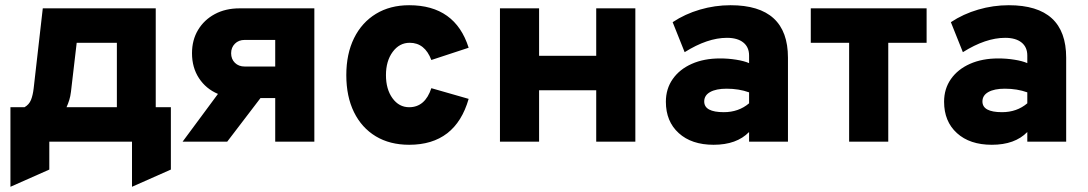

<svg xmlns="http://www.w3.org/2000/svg" viewBox="-20 -543 4172 736"><path d="M20 173V-132H74Q91.5 -142 98.8 -160Q106 -178 109 -204L144 -511H577V-132H635V107L486 173V0H169V107ZM235 -132H428V-379H274L252 -191Q250 -174 245.5 -159.5Q241 -145 235 -132Z M680 0 815.5 -183Q769.5 -202.5 742.8 -243.2Q716 -284 716 -339Q716 -389.5 739.2 -428.2Q762.5 -467 803.5 -489Q844.5 -511 898 -511H1185V0H1035V-167H978.5L851 0ZM918 -288H1035V-390H918Q895 -390 880.5 -375.5Q866 -361 866 -339Q866 -316.5 880.5 -302.2Q895 -288 918 -288Z M1548.5 12Q1474.5 12 1420.5 -20.5Q1366.5 -53 1337 -113Q1307.5 -173 1307.5 -255Q1307.5 -336.5 1337.2 -396.8Q1367 -457 1421.2 -490Q1475.5 -523 1548.5 -523Q1725 -523 1776.5 -360L1633.5 -313Q1608.5 -379 1550.5 -379Q1511 -379 1485.2 -344Q1459.5 -309 1459.5 -255Q1459.5 -201 1484.5 -166.5Q1509.5 -132 1548.5 -132Q1609.5 -132 1633.5 -205L1776.5 -164Q1726 12 1548.5 12Z M1896.5 0V-511H2046.5V-329H2265.5V-511H2415.5V0H2265.5V-197H2046.5V0Z M2715.5 12Q2631 12 2581.8 -32.8Q2532.5 -77.5 2532.5 -153Q2532.5 -202.5 2558.8 -240Q2585 -277.5 2631.8 -298.2Q2678.5 -319 2740.5 -319Q2771.5 -319 2801.8 -314.2Q2832 -309.5 2851.5 -301V-330Q2851.5 -362.5 2829.2 -380.2Q2807 -398 2766.5 -398Q2692 -398 2604.5 -343L2558.5 -458Q2606 -489.5 2663.2 -506.2Q2720.5 -523 2780.5 -523Q3000.5 -523 3000.5 -322V0H2851.5V-37Q2804 12 2715.5 12ZM2754.5 -113Q2811.5 -113 2851.5 -147V-189Q2812.5 -203 2765.5 -203Q2725 -203 2702.2 -190.2Q2679.5 -177.5 2679.5 -154Q2679.5 -113 2754.5 -113Z M3235 0V-379H3088V-511H3532V-379H3385V0Z M3782 12Q3697.5 12 3648.2 -32.8Q3599 -77.5 3599 -153Q3599 -202.5 3625.2 -240Q3651.5 -277.5 3698.2 -298.2Q3745 -319 3807 -319Q3838 -319 3868.2 -314.2Q3898.5 -309.5 3918 -301V-330Q3918 -362.5 3895.8 -380.2Q3873.5 -398 3833 -398Q3758.5 -398 3671 -343L3625 -458Q3672.5 -489.5 3729.8 -506.2Q3787 -523 3847 -523Q4067 -523 4067 -322V0H3918V-37Q3870.5 12 3782 12ZM3821 -113Q3878 -113 3918 -147V-189Q3879 -203 3832 -203Q3791.5 -203 3768.8 -190.2Q3746 -177.5 3746 -154Q3746 -113 3821 -113Z"/></svg>

Font: Overpass Black
Style: Regular
Weight: 900
Designer: Delve Withrington, Dave Bailey, Thomas Jockin
Foundry: Delve Fonts LLC
Version: Version 4.000; ttfautohint (v1.8.3)